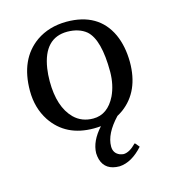

<svg xmlns="http://www.w3.org/2000/svg" viewBox="-97 -518 694 782"><g transform="rotate(-15 250.0 -126.5)"><path d="M411.1 129.9Q363.3 183.1 312 186Q251.5 186 236.8 136.2Q233.4 123.5 232.9 109.9Q233.9 59.1 280.3 8.3Q265.6 9.8 250 9.8Q132.8 9.8 74.2 -77.6Q38.1 -132.8 38.1 -205.1Q38.1 -338.9 126.5 -401.4Q180.2 -438.5 253.9 -439Q388.7 -439 438.5 -331.5Q461.4 -280.8 461.9 -213.9Q461.9 -90.3 379.4 -29.3Q367.7 -21 356 -14.6Q298.8 45.9 298.8 99.1Q298.8 127.9 324.7 138.7Q333 141.6 340.8 142.1Q366.2 141.1 394 111.8L397 112.8ZM247.1 -398.9Q148.9 -398.9 129.9 -275.9Q126 -250 126 -222.2Q126 -113.8 178.2 -61.5Q210.4 -29.8 258.8 -29.8Q319.8 -29.8 353 -97.2Q373.5 -140.6 374 -195.8Q374 -332 326.7 -373.5Q296.4 -398.4 247.1 -398.9Z"/></g></svg>

Font: Linux Biolinum O
Style: Regular
Weight: 400
Designer: Philipp H. Poll
Foundry: Philipp H. Poll
Version: Version 1.0.4